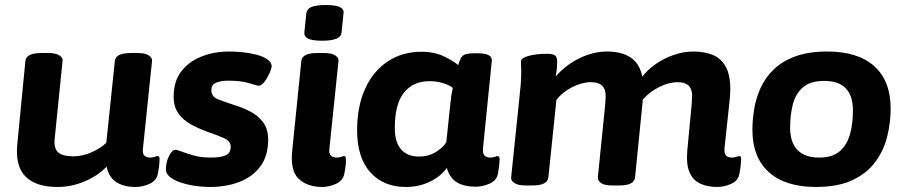

<svg xmlns="http://www.w3.org/2000/svg" viewBox="-20 -736 3604 764"><path d="M209 8Q123 8 81.5 -33.5Q40 -75 49 -164L81 -493Q84 -525 144 -525H172Q202 -525 216.5 -515.5Q231 -506 229 -494L198 -188Q193 -148 210 -131Q227 -114 272 -114Q309 -114 345.5 -130.5Q382 -147 403 -168L437 -493Q440 -525 500 -525H528Q558 -525 572 -515.5Q586 -506 585 -494L549 -147Q546 -126 554 -117.5Q562 -109 578 -109Q588 -109 596 -112Q604 -115 607 -115Q615 -115 615 -103Q615 -99 614 -84.5Q613 -70 608 -44Q602 -16 574 -4Q546 8 520 8Q472 8 442.5 -11.5Q413 -31 404 -73Q373 -39 319.5 -15.5Q266 8 209 8Z M814 8Q786 8 755.5 3.5Q725 -1 698.5 -10Q672 -19 655.5 -32.5Q639 -46 640 -64Q641 -94 653.5 -117Q666 -140 677 -140Q685 -140 704 -132.5Q723 -125 752 -117Q781 -109 819 -109Q856 -109 877 -117.5Q898 -126 898 -152Q898 -175 870 -187Q842 -199 807 -211Q771 -224 740 -241Q709 -258 690 -284.5Q671 -311 671 -352Q671 -412 701 -451.5Q731 -491 781.5 -511Q832 -531 893 -531Q917 -531 946.5 -528Q976 -525 1002 -518Q1028 -511 1044.5 -499.5Q1061 -488 1061 -472Q1060 -461 1051.5 -442.5Q1043 -424 1031.5 -409.5Q1020 -395 1011 -395Q1001 -395 971 -405Q941 -415 888 -415Q859 -415 840 -407Q821 -399 821 -377Q821 -351 848.5 -340.5Q876 -330 912 -318Q943 -309 974.5 -293Q1006 -277 1026.5 -250Q1047 -223 1047 -180Q1047 -116 1016.5 -74.5Q986 -33 933.5 -12.5Q881 8 814 8Z M1262 8Q1203 8 1168.5 -24.5Q1134 -57 1143 -139L1179 -493Q1182 -525 1242 -525H1270Q1300 -525 1314 -515.5Q1328 -506 1327 -494L1291 -147Q1288 -126 1296 -117.5Q1304 -109 1320 -109Q1330 -109 1338 -112Q1346 -115 1349 -115Q1357 -115 1356 -103Q1357 -99 1356 -84.5Q1355 -70 1350 -44Q1344 -16 1316 -4Q1288 8 1262 8ZM1262 -574Q1223 -574 1206.5 -582Q1190 -590 1191 -606L1199 -684Q1201 -700 1219 -708Q1237 -716 1277 -716Q1315 -716 1332 -708Q1349 -700 1347 -684L1339 -606Q1336 -574 1262 -574Z M1595 8Q1506 8 1453.5 -50.5Q1401 -109 1401 -218Q1401 -312 1432.5 -382Q1464 -452 1522 -491Q1580 -530 1657 -530Q1709 -530 1748 -511Q1787 -492 1803 -477Q1809 -495 1814 -505Q1819 -515 1831 -519.5Q1843 -524 1868 -524H1880Q1940 -524 1937 -494L1902 -147Q1900 -126 1907.5 -117.5Q1915 -109 1931 -109Q1942 -109 1949.5 -112Q1957 -115 1960 -115Q1968 -115 1968 -103Q1968 -99 1967 -84.5Q1966 -70 1961 -44Q1956 -17 1927.5 -5Q1899 7 1873 7Q1827 7 1798 -10.5Q1769 -28 1758 -68Q1735 -35 1691.5 -13.5Q1648 8 1595 8ZM1648 -113Q1684 -113 1712.5 -130Q1741 -147 1756 -170L1770 -305Q1773 -336 1775.5 -353Q1778 -370 1782 -386Q1769 -397 1743.5 -405Q1718 -413 1689 -413Q1624 -413 1587.5 -367.5Q1551 -322 1551 -227Q1551 -170 1576 -141.5Q1601 -113 1648 -113Z M2834 8Q2795 8 2766 -5.5Q2737 -19 2723.5 -51Q2710 -83 2715 -139L2732 -318Q2732 -324 2733 -333.5Q2734 -343 2734 -355Q2734 -409 2677 -409Q2641 -409 2602.5 -389.5Q2564 -370 2538 -340L2507 -30Q2504 2 2444 2H2416Q2386 2 2372 -7.5Q2358 -17 2359 -31L2388 -318Q2388 -327 2389 -335Q2390 -343 2390 -355Q2390 -409 2332 -409Q2296 -409 2256.5 -389Q2217 -369 2194 -338L2162 -30Q2158 2 2099 2H2071Q2041 2 2026.5 -8Q2012 -18 2014 -31L2047 -349Q2050 -376 2052 -399.5Q2054 -423 2054 -453Q2054 -462 2053.5 -471Q2053 -480 2053 -491Q2053 -501 2065.5 -507Q2078 -513 2095.5 -516.5Q2113 -520 2129.5 -521Q2146 -522 2154 -522Q2180 -522 2188.5 -515.5Q2197 -509 2197 -490Q2197 -462 2191 -431Q2213 -458 2246 -481Q2279 -504 2317.5 -517.5Q2356 -531 2395 -531Q2453 -531 2489 -507.5Q2525 -484 2536 -431Q2556 -458 2589 -481Q2622 -504 2661 -517.5Q2700 -531 2740 -531Q2782 -531 2815 -518Q2848 -505 2867 -472Q2886 -439 2886 -380Q2886 -368 2885 -357Q2884 -346 2883 -334L2863 -147Q2861 -126 2868.5 -117.5Q2876 -109 2892 -109Q2903 -109 2910.5 -112Q2918 -115 2921 -115Q2929 -115 2929 -103Q2929 -99 2928 -84.5Q2927 -70 2922 -44Q2917 -16 2888.5 -4Q2860 8 2834 8Z M3227 8Q3105 8 3039.5 -51Q2974 -110 2974 -219Q2974 -259 2981 -302Q2988 -345 3006.5 -386Q3025 -427 3058.5 -459.5Q3092 -492 3144.5 -511.5Q3197 -531 3272 -531Q3394 -531 3459 -472.5Q3524 -414 3524 -304Q3524 -247 3510 -191.5Q3496 -136 3462.5 -91Q3429 -46 3371.5 -19Q3314 8 3227 8ZM3239 -109Q3294 -109 3323 -135.5Q3352 -162 3363 -204.5Q3374 -247 3374 -296Q3374 -414 3260 -414Q3204 -414 3174.5 -388Q3145 -362 3134.5 -319.5Q3124 -277 3124 -228Q3124 -169 3153.5 -139Q3183 -109 3239 -109Z"/></svg>

Font: Asap Semi Expanded Semi Expanded Regular
Style: Bold Italic
Weight: 700
Width: 6
Italic angle: -6°
Designer: Pablo Cosgaya
Foundry: Omnibus-Type
Version: Version 3.001; ttfautohint (v1.8.4.7-5d5b)